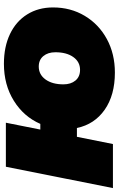

<svg xmlns="http://www.w3.org/2000/svg" viewBox="166 -764 607 981"><g transform="rotate(-90 469.5 -273.5)"><path d="M922 -306Q922 -216 879 -144Q836 -72 760.5 -31Q685 10 589 10Q474 10 399.5 -42Q325 -94 306 -184H261L224 0H-1L108 -547H333L298 -371H327Q364 -456 445.5 -506.5Q527 -557 634 -557Q721 -557 786 -526Q851 -495 886.5 -438Q922 -381 922 -306ZM693 -294Q693 -332 673.5 -355.5Q654 -379 620 -379Q579 -379 554 -344.5Q529 -310 529 -253Q529 -215 548.5 -191.5Q568 -168 603 -168Q644 -168 668.5 -202.5Q693 -237 693 -294Z"/></g></svg>

Font: Montserrat Alternates Black
Style: Italic
Weight: 900
Italic angle: -11.3°
Designer: Julieta Ulanovsky
Foundry: Julieta Ulanovsky
Version: Version 7.200